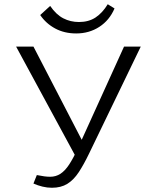

<svg xmlns="http://www.w3.org/2000/svg" viewBox="-20 -878 721 907"><path d="M225 9Q203 9 180.5 3.5Q158 -2 138 -11L154 -51Q174 -47 189 -45Q204 -43 217 -43Q244 -43 265.5 -57Q287 -71 306.5 -100.5Q326 -130 348 -178L566 -658H645L401 -153Q376 -101 352 -64.5Q328 -28 298 -9.5Q268 9 225 9ZM340 -134 56 -658H138L386 -179ZM340 -720Q284 -720 240.5 -743.5Q197 -767 170 -807L217 -850Q245 -809 279 -791.5Q313 -774 353 -774Q399 -774 431.5 -795.5Q464 -817 489 -858L521 -838Q497 -782 449 -751Q401 -720 340 -720Z"/></svg>

Font: Ysabeau Office
Style: Regular
Weight: 400
Designer: Christian Thalmann (Catharsis Fonts)
Version: Version 2.001;gftools[0.9.30]; featfreeze: tnum,lnum,ss02